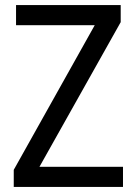

<svg xmlns="http://www.w3.org/2000/svg" viewBox="-20 -734 535 754"><path d="M34 0H463V-79H135L454 -647V-714H43V-635H352L34 -67Z"/></svg>

Font: Noto Sans Georgian SemiCondensed
Style: Regular
Weight: 400
Width: 4
Designer: Monotype Design Team, Akaki Razmadze
Foundry: Google LLC
Version: Version 2.005